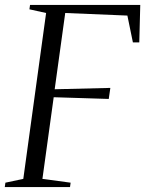

<svg xmlns="http://www.w3.org/2000/svg" viewBox="-32 -763 592 783"><path d="M-12.5 0 -10 -18 63 -33.5 156 -710 88 -725 90.5 -743H540L536 -590H510L487.5 -699.5L234 -710L191 -399L418 -404.5L411.5 -359.5L187 -366.5L141 -33.5L256 -18L253.5 0Z"/></svg>

Font: Merriweather 144pt Light
Style: Italic
Weight: 300
Italic angle: -7.8°
Version: Version 2.101